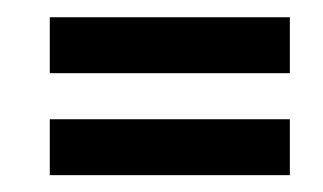

<svg xmlns="http://www.w3.org/2000/svg" viewBox="-20 -458 384 228"><path d="M39.1 -437.5H324.2V-371.1H39.1ZM39.1 -316.4H324.2V-250H39.1Z"/></svg>

Font: 和音 by 宁静之雨，公众号njzyshare
Style: Regular
Weight: 400
Designer: Steve Matteson
Foundry: Ascender Corporation
Version: Version 6.00;June 8, 2018;FontCreator 11.0.0.2388 32-bit